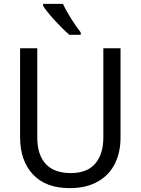

<svg xmlns="http://www.w3.org/2000/svg" viewBox="-20 -964 729 994"><path d="M604 -252Q604 -176 575 -117Q546 -58 486.5 -24Q427 10 341 10Q217 10 150.5 -61Q84 -132 84 -254V-714H173V-251Q173 -163 216.5 -115.5Q260 -68 346 -68Q432 -68 473.5 -117.5Q515 -167 515 -252V-714H604ZM398 -796V-784H339Q307 -811 263.5 -858.5Q220 -906 203 -934V-944H306Q321 -911 348 -868Q375 -825 398 -796Z"/></svg>

Font: Noto Sans Display
Style: Regular
Weight: 400
Designer: Monotype Design team
Foundry: Monotype Imaging Inc.
Version: Version 1.000